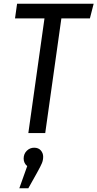

<svg xmlns="http://www.w3.org/2000/svg" viewBox="-20 -709 519 1023"><path d="M479 -689 459 -611H307L221 0H131L217 -611H60L71 -689ZM210 126Q210 144 203.5 160Q197 176 177 212L131 294H83L125 176Q116 169 111 158.5Q106 148 106 136Q106 111 122.5 94.5Q139 78 162 78Q185 78 197.5 92.5Q210 107 210 126Z"/></svg>

Font: Fira Sans Extra Condensed
Style: Italic
Weight: 400
Width: 3
Italic angle: -8°
Designer: Carrois Corporate & Edenspiekermann AG
Foundry: Carrois Corporate GbR & Edenspiekermann AG
Version: Version 4.203